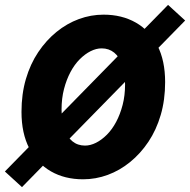

<svg xmlns="http://www.w3.org/2000/svg" viewBox="-32 -722 778 786"><path d="M58 44 -12 -20 656 -702 726 -638ZM308 12Q233 12 176.5 -20.5Q120 -53 88 -114.5Q56 -176 56 -264Q56 -337 74 -398.5Q92 -460 124.5 -508.5Q157 -557 199.5 -591.5Q242 -626 291 -644Q340 -662 392 -662Q467 -662 524 -629.5Q581 -597 612.5 -535.5Q644 -474 644 -386Q644 -313 626 -251.5Q608 -190 575.5 -141.5Q543 -93 500.5 -58.5Q458 -24 409 -6Q360 12 308 12ZM316 -126Q338 -126 361 -137.5Q384 -149 405.5 -170.5Q427 -192 443.5 -223Q460 -254 470 -292.5Q480 -331 480 -376Q480 -423 468.5 -456Q457 -489 435.5 -506.5Q414 -524 384 -524Q362 -524 339 -512.5Q316 -501 294.5 -479.5Q273 -458 256.5 -427Q240 -396 230 -357.5Q220 -319 220 -274Q220 -227 231.5 -194Q243 -161 264.5 -143.5Q286 -126 316 -126Z"/></svg>

Font: Source Sans 3 ExtraLight Black
Style: Italic
Weight: 900
Italic angle: -11°
Version: Version 3.052;hotconv 1.1.0;makeotfexe 2.6.0